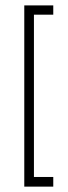

<svg xmlns="http://www.w3.org/2000/svg" viewBox="-20 -591 254 718"><path d="M106.9 -536.1V70.8H179.2V106.9H70.8V-570.8H179.2V-536.1Z"/></svg>

Font: RawengulkPcs
Style: Regular
Weight: 400
Version: Version 0.92